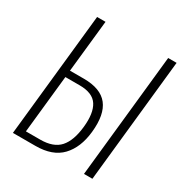

<svg xmlns="http://www.w3.org/2000/svg" viewBox="-185 -950 1039 1091"><g transform="rotate(30 334.5 -405.0)"><path d="M519.5 0 604.5 -809.6H659.7L574.7 0ZM112.8 -44.4H207Q293 -44.4 334 -90.3Q375 -136.2 384.8 -230.5Q395 -325.7 363.5 -374.8Q332 -423.8 246.1 -423.8H152.8ZM53.2 0 138.2 -809.6H193.4L157.2 -468.3H248Q358.9 -468.3 405.8 -408.9Q452.6 -349.6 439.9 -229.5Q428.7 -122.1 370.8 -61Q313 0 200.7 0Z"/></g></svg>

Font: Oswald
Style: Extra-Light
Weight: 200
Designer: Vernon Adams
Foundry: Vernon Adams
Version: 3.0; ttfautohint (v0.94.23-7a4d-dirty) -l 8 -r 50 -G 200 -x 